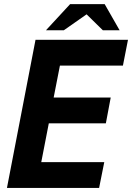

<svg xmlns="http://www.w3.org/2000/svg" viewBox="-20 -925 650 945"><path d="M325.2 -904.8H495.1L568.8 -775.9H486.3L406.2 -854.5L293.9 -775.9H206.1ZM154.8 -729H609.9L585 -602.1H274.9L244.1 -444.8H524.9L501 -317.9H220.2L183.1 -127H493.2L467.8 0H14.2Z"/></svg>

Font: Hack
Style: Bold Italic
Weight: 700
Italic angle: -11°
Monospace: yes
Designer: Christopher Simpkins
Foundry: Christopher Simpkins
Version: Version 2.017; ttfautohint (v1.4.1) -l 4 -r 80 -G 350 -x 0 -